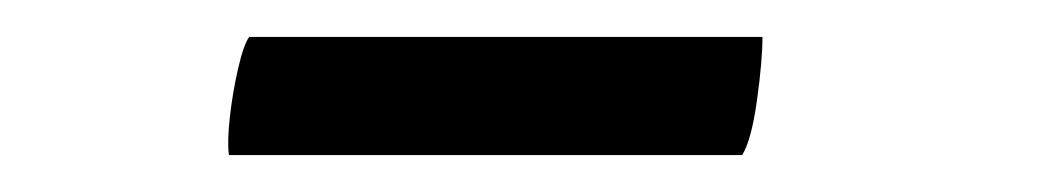

<svg xmlns="http://www.w3.org/2000/svg" viewBox="-20 -870 570 104"><path d="M104 -786Q103 -793 104.5 -806.5Q106 -820 109 -833Q112 -846 115 -850H393Q393 -837 390 -815.5Q387 -794 382 -786Z"/></svg>

Font: Alike
Style: Regular
Weight: 400
Designer: Sveta Sebyakina
Foundry: Cyreal (www.cyreal.org)
Version: Version 1.301; ttfautohint (v1.8.4.7-5d5b)